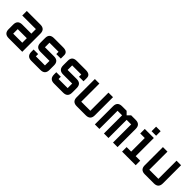

<svg xmlns="http://www.w3.org/2000/svg" viewBox="248 -1779 2922 2922"><g transform="rotate(45 1709.0 -317.5)"><path d="M439.5 0H146.5Q48.8 0 48.8 -97.7V-195.3Q48.8 -293 146.5 -293H341.8V-390.6H48.8V-488.3H341.8Q439.5 -488.3 439.5 -390.6ZM146.5 -97.7H341.8V-195.3H146.5Z M537.1 -146.5H634.8V-97.7H830.1V-195.3H634.8Q537.1 -195.3 537.1 -295.4V-395.5Q537.1 -488.3 634.8 -488.3H830.1Q927.7 -488.3 927.7 -415V-341.8H830.1V-390.6H634.8V-293H830.1Q927.7 -293 927.7 -195.3V-97.7Q927.7 0 830.1 0H634.8Q537.1 0 537.1 -97.7Z M1025.4 -146.5H1123V-97.7H1318.4V-195.3H1123Q1025.4 -195.3 1025.4 -295.4V-395.5Q1025.4 -488.3 1123 -488.3H1318.4Q1416 -488.3 1416 -415V-341.8H1318.4V-390.6H1123V-293H1318.4Q1416 -293 1416 -195.3V-97.7Q1416 0 1318.4 0H1123Q1025.4 0 1025.4 -97.7Z M1806.6 -488.3H1904.3V-97.7Q1904.3 0 1806.6 0H1611.3Q1513.7 0 1513.7 -97.7V-488.3H1611.3V-97.7H1806.6Z M2197.3 -390.6H2099.6V0H2002V-390.6Q2002 -488.3 2099.6 -488.3H2197.3L2246.1 -439.5L2294.9 -488.3H2392.6Q2490.2 -488.3 2490.2 -390.6V0H2392.6V-390.6H2294.9V0H2197.3Z M2685.5 -537.1V-634.8H2783.2V-537.1ZM2587.9 0V-97.7H2685.5V-390.6H2587.9V-488.3H2783.2V-97.7H2880.9V0Z M3271.5 -488.3H3369.1V-97.7Q3369.1 0 3271.5 0H3076.2Q2978.5 0 2978.5 -97.7V-488.3H3076.2V-97.7H3271.5Z"/></g></svg>

Font: BabelStone Runic
Style: Regular
Weight: 400
Designer: Andrew West
Foundry: BabelStone
Version: Version 7.004 November 9, 2023